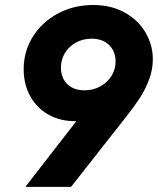

<svg xmlns="http://www.w3.org/2000/svg" viewBox="-20 -748 631 768"><path d="M591.3 -511.2Q591.3 -469.2 576.2 -429.2Q561 -389.2 539.3 -356Q517.6 -322.8 486.8 -283.7L264.2 -0.5H81.5L285.2 -263.2H280.8Q220.2 -263.2 173.3 -289.8Q126.5 -316.4 100.6 -363.8Q74.7 -411.1 74.7 -471.2Q74.7 -543 111.6 -601.6Q148.4 -660.2 211.9 -694.1Q275.4 -728 352.1 -728Q425.3 -728 479.5 -697.5Q533.7 -667 562.5 -617.2Q591.3 -567.4 591.3 -511.2ZM223.6 -477.5Q223.6 -452.6 234.1 -431.9Q244.6 -411.1 265.9 -398.9Q287.1 -386.7 317.9 -386.7Q353 -386.7 381.6 -402.6Q410.2 -418.5 426.3 -444.8Q442.4 -471.2 442.4 -502.4Q442.4 -527.8 431.2 -548.6Q419.9 -569.3 398.4 -581.3Q377 -593.3 346.7 -593.3Q311.5 -593.3 283.4 -577.6Q255.4 -562 239.5 -535.4Q223.6 -508.8 223.6 -477.5Z"/></svg>

Font: Reddit Sans Chocolate ExBold
Style: Italic
Weight: 800
Italic angle: -11.25°
Designer: Stephen Hutchings
Version: Version 1.013